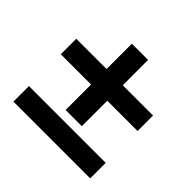

<svg xmlns="http://www.w3.org/2000/svg" viewBox="-152 -827 955 955"><g transform="rotate(45 325.0 -350.0)"><path d="M268 -194V-373H55V-482H268V-660H382V-482H595V-373H382V-194ZM55 -40V-149H595V-40Z"/></g></svg>

Font: Martian Mono SemiCondensed Medium
Style: Regular
Weight: 500
Width: 4
Designer: Roman Shamin
Foundry: Evil Martians
Version: Version 1.000